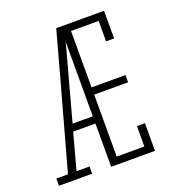

<svg xmlns="http://www.w3.org/2000/svg" viewBox="-133 -841 866 947"><g transform="rotate(-20 300.0 -367.5)"><path d="M15 0V-38H76L201 -490L268 -735H309Q294 -674 277.5 -612.5Q261 -551 244 -490L183 -265H289V-227H172L121 -38H189V0ZM289 0V-735H519V-590H477V-697H332V-401H510V-363H332V-38H477V-145H519V0Z"/></g></svg>

Font: Iosevka Slab XLtEx
Style: Regular
Weight: 200
Width: 7
Monospace: yes
Designer: Belleve Invis
Foundry: Belleve Invis
Version: Version 11.1.0; ttfautohint (v1.8.3)